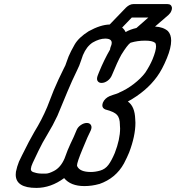

<svg xmlns="http://www.w3.org/2000/svg" viewBox="-20 -920 862 940"><path d="M204 -70Q219 -70 244 -83Q277 -100 296 -144L311 -184Q324 -215 341 -250L355 -283Q361 -298 376 -308Q391 -318 405 -318Q419 -318 425 -308Q428 -303 428 -297Q428 -291 425 -283Q419 -269 408 -247Q396 -220 384 -190Q357 -125 357 -110Q357 -107 358 -106Q371 -78 425 -78Q447 -78 471 -85Q495 -92 510.5 -112.5Q526 -133 542 -171Q568 -238 568 -291Q568 -300 567 -308V-309Q567 -342 553 -357.5Q539 -373 496 -384Q481 -390 481 -404Q481 -410 484 -418Q493 -439 518 -450L535 -456Q549 -460 561 -465Q562 -465 562 -466Q600 -482 635 -509Q670 -536 691 -564Q713 -597 727 -630Q744 -672 744 -693Q744 -705 739 -711H738Q726 -721 690 -721Q653 -721 620 -711L618 -710Q603 -699 574 -652Q555 -618 528 -552Q521 -535 506.5 -524.5Q492 -514 477 -514Q463 -514 457 -525Q455 -529 455 -535Q455 -542 459 -552L465 -567Q489 -626 519 -678Q519 -684 522 -691Q527 -702 527 -710Q527 -731 495 -731Q467 -731 434 -712Q404 -693 386 -650Q381 -637 377 -624Q373 -611 368 -599L357 -575Q332 -524 310 -471L261 -353Q239 -306 213 -263.5Q187 -221 168 -181L140 -122Q132 -105 131 -93V-92Q131 -80 147 -76H148Q164 -70 187 -70ZM739 -790Q779 -788 802 -768Q818 -751 818 -721Q818 -686 797 -635Q774 -579 749 -545Q697 -473 606 -423Q640 -399 642 -337Q643 -328 643 -319Q643 -254 612 -173Q603 -151 587 -120Q547 -47 466 -19H465Q430 -9 393 -9Q326 -9 294 -48Q229 0 158 0Q57 0 57 -65Q57 -72 58 -79Q63 -104 73 -129Q80 -145 88 -160Q125 -235 148 -274Q185 -334 211 -396L243 -478Q265 -530 291 -582L300 -600Q304 -610 307.5 -621Q311 -632 316 -644Q326 -668 345.5 -702Q365 -736 414 -767Q472 -799 517 -800Q549 -833 597 -883Q615 -900 633 -900H800Q819 -900 822 -882Q822 -874 819 -867Q815 -856 805 -847ZM578 -785Q589 -776 595 -763Q617 -776 648 -783L706 -834H625Z"/></svg>

Font: Bubblez Graffiti
Style: Italic
Weight: 400
Italic angle: -22.5°
Designer: GGBotNet
Foundry: GGBotNet
Version: 1.00